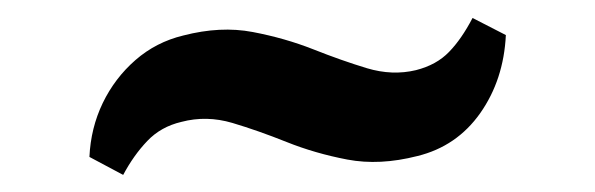

<svg xmlns="http://www.w3.org/2000/svg" viewBox="-20 -416 679 219"><path d="M82 -237Q83.5 -270 97.2 -298.5Q111 -327 134.5 -347.5Q158 -368 189 -375.5Q231.5 -386.5 268.2 -379.5Q305 -372.5 337.2 -359.8Q369.5 -347 398.5 -338.2Q427.5 -329.5 454.5 -336Q478 -342 492.2 -356.8Q506.5 -371.5 519 -395.5L557 -376Q554.5 -325 527.8 -287Q501 -249 456 -238Q413 -227 376.2 -234Q339.5 -241 307 -254Q274.5 -267 245 -275.8Q215.5 -284.5 187 -277Q163.5 -271.5 148 -255.2Q132.5 -239 120.5 -216.5Z"/></svg>

Font: Merriweather 96pt Black
Style: Regular
Weight: 900
Version: Version 2.100